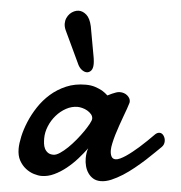

<svg xmlns="http://www.w3.org/2000/svg" viewBox="-49 -685 702 744"><g transform="rotate(5 302.0 -313.0)"><path d="M255.9 -266.6Q232.9 -266.6 211.4 -254.9Q189.9 -243.2 173.3 -224.1Q156.7 -205.1 147 -181.4Q137.2 -157.7 137.2 -133.8Q137.2 -124 138.4 -113.5Q139.6 -103 144 -94.2Q148.4 -85.4 156.5 -79.6Q164.6 -73.7 178.2 -73.7Q189 -73.7 203.4 -83.3Q217.8 -92.8 233.2 -107.7Q248.5 -122.6 263.2 -140.4Q277.8 -158.2 289.6 -175.3Q301.3 -192.4 308.6 -206.1Q315.9 -219.7 315.9 -226.1Q315.9 -235.4 309.6 -242.9Q303.2 -250.5 293.9 -255.9Q284.7 -261.2 274.2 -263.9Q263.7 -266.6 255.9 -266.6ZM594.2 -140.6Q585.4 -132.3 570.8 -117.7Q556.2 -103 537.4 -85.9Q518.6 -68.8 497.3 -51.5Q476.1 -34.2 453.9 -20Q431.6 -5.9 410.2 3.2Q388.7 12.2 369.6 12.2Q352.5 12.2 340.3 4.9Q328.1 -2.4 320.1 -14.2Q312 -25.9 308.1 -40.8Q304.2 -55.7 304.2 -71.3Q304.2 -81.5 305.7 -91.6Q307.1 -101.6 310.5 -110.4Q295.4 -89.8 276.1 -68.1Q256.8 -46.4 234.6 -28.6Q212.4 -10.7 188.2 0.7Q164.1 12.2 139.2 12.2Q126.5 12.2 109.6 7.1Q92.8 2 77.6 -9.8Q62.5 -21.5 52.2 -40Q42 -58.6 42 -85.4Q42 -105.5 48.1 -133.3Q54.2 -161.1 66.7 -191.2Q79.1 -221.2 98.4 -250.5Q117.7 -279.8 144 -303Q170.4 -326.2 204.1 -340.6Q237.8 -355 279.3 -355Q300.8 -355 316.9 -349.6Q333 -344.2 344.2 -337.9Q356.9 -330.1 366.7 -320.8Q375 -325.2 383.8 -329.1Q391.1 -332.5 399.2 -335.2Q407.2 -337.9 413.1 -337.9Q431.6 -337.9 443.4 -327.6Q455.1 -317.4 455.1 -305.2Q455.1 -301.8 454.6 -299.8Q452.1 -290.5 447 -276.4Q441.9 -262.2 435.5 -244.9Q429.2 -227.5 422.6 -208.7Q416 -189.9 410.6 -171.9Q405.3 -153.8 401.9 -137.9Q398.4 -122.1 398.4 -110.8Q398.4 -96.2 403.3 -86.7Q408.2 -77.1 419.9 -77.1Q427.2 -77.1 437.3 -81.8Q447.3 -86.4 459 -94.2Q470.7 -102.1 483.2 -112.1Q495.6 -122.1 507.3 -132.3Q534.7 -156.7 565.4 -188Q573.2 -194.3 580.6 -194.3Q590.3 -194.3 596.9 -184.8Q603.5 -175.3 603.5 -163.6Q603.5 -149.9 594.2 -140.6ZM301.3 -460Q302.2 -453.6 302.7 -448.2Q303.2 -442.9 303.2 -438Q303.2 -419.9 295.9 -411.6Q288.6 -403.3 278.8 -403.3Q269 -403.3 258.5 -411.6Q248 -419.9 241.2 -436.5Q227.1 -467.3 212.4 -497.6Q197.8 -527.8 183.6 -558.6Q177.7 -571.8 177.7 -584Q177.7 -595.7 182.1 -605.7Q186.5 -615.7 193.6 -622.8Q200.7 -629.9 209.7 -634Q218.8 -638.2 228 -638.2Q243.7 -638.2 258.1 -625.5Q272.5 -612.8 279.3 -582Q284.7 -551.3 290.3 -521Q295.9 -490.7 301.3 -460Z"/></g></svg>

Font: Damion
Style: Regular
Weight: 400
Foundry: vernon adams
Version: Version 1.000